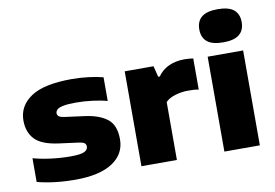

<svg xmlns="http://www.w3.org/2000/svg" viewBox="-83 -944 1567 1093"><g transform="rotate(-10 700.0 -397.0)"><path d="M269 10.5Q210 10.5 152.8 3.8Q95.5 -3 49.5 -15.5V-152.5Q97 -139.5 153.5 -132.2Q210 -125 266 -125Q323 -125 344.5 -135.2Q366 -145.5 366 -164Q366 -177 357.8 -184Q349.5 -191 324 -194.5L211 -209.5Q114 -222.5 75 -263.8Q36 -305 36 -372.5Q36 -456.5 110.8 -507Q185.5 -557.5 348 -557.5Q395.5 -557.5 444.5 -551.5Q493.5 -545.5 528 -536V-399Q493 -409 444.5 -415.2Q396 -421.5 349.5 -421.5Q298.5 -421.5 272.5 -415.8Q246.5 -410 237.8 -400.8Q229 -391.5 229 -381Q229 -370 237.2 -362.8Q245.5 -355.5 271 -352L384 -337Q467.5 -326 513.2 -290.2Q559 -254.5 559 -173Q559 -87 484.5 -38.2Q410 10.5 269 10.5Z M652.5 0V-548.5H819L835 -485H844Q869 -521 909 -539Q949 -557 998.5 -557Q1012.5 -557 1025.8 -555.8Q1039 -554.5 1049.5 -553V-373Q1035 -376 1018 -376.8Q1001 -377.5 986.5 -377.5Q952 -377.5 915.5 -367Q879 -356.5 857.5 -335V0Z M1132 0V-548.5H1337V0ZM1234.5 -613.5Q1171 -613.5 1141.5 -638Q1112 -662.5 1112 -709.5Q1112 -756 1141.5 -780.5Q1171 -805 1234.5 -805Q1298 -805 1327.5 -780.5Q1357 -756 1357 -709.5Q1357 -662.5 1327.5 -638Q1298 -613.5 1234.5 -613.5Z"/></g></svg>

Font: Encode Sans Expanded Expanded ExtraBold
Style: Regular
Weight: 800
Width: 7
Designer: Multiple Designers
Foundry: Impallari Type
Version: Version 3.000; ttfautohint (v1.8.3) -l 8 -r 50 -G 200 -x 14 